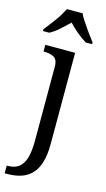

<svg xmlns="http://www.w3.org/2000/svg" viewBox="-152 -754 568 1024"><g transform="rotate(15 132.0 -242.0)"><path d="M185.1 -494.6V8.8Q185.1 69.8 172.1 111.8Q159.2 153.8 134.3 178.2Q109.4 202.6 76.2 212.9Q43 223.1 2.9 223.1H-11.7V180.7H-5.9Q18.6 180.7 38.3 172.6Q58.1 164.6 72.3 144.5Q86.4 124.5 93 91.6Q99.6 58.6 99.6 9.8V-394Q99.6 -415 93.8 -428.2Q87.9 -441.4 76.9 -447Q65.9 -452.6 52 -455.3Q38.1 -458 22.5 -458H20.5V-494.6ZM-10.7 -572.3Q0 -585.9 13.2 -603.3Q26.4 -620.6 40 -638.9Q53.7 -657.2 64.5 -675.8Q75.2 -694.3 82.5 -708.5H169.4Q174.8 -694.3 187 -675.8Q199.2 -657.2 211.7 -638.9Q224.1 -620.6 237.3 -603.3Q250.5 -585.9 260.7 -572.3V-562.5H226.1Q200.7 -577.1 173.1 -600.3Q145.5 -623.5 125.5 -645.5Q102.5 -623.5 76.9 -600.3Q51.3 -577.1 23.9 -562.5H-10.7Z"/></g></svg>

Font: MUA Office
Style: Regular
Weight: 400
Designer: Khon Soe Zaw Thu
Foundry: Myanmar Unicode
Version: Version 2.10 June 24, 2017